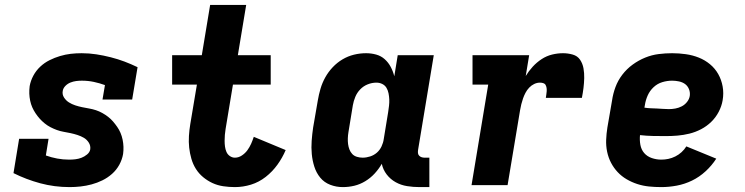

<svg xmlns="http://www.w3.org/2000/svg" viewBox="-20 -755 3040 783"><path d="M264 8Q202 8 144.5 -7.5Q87 -23 35 -49L58 -189H178L167 -121Q189 -113 213 -108.5Q237 -104 262 -104Q275 -104 287.5 -105.5Q300 -107 312 -111.5Q324 -116 335 -125Q346 -134 348 -146Q350 -161 342 -173.5Q334 -186 322 -193Q310 -200 296 -204.5Q282 -209 268 -212Q254 -215 239.5 -217.5Q225 -220 211.5 -225Q198 -230 185.5 -236.5Q173 -243 162 -252Q151 -261 142 -271Q133 -281 125 -293Q117 -305 111.5 -317.5Q106 -330 103 -344.5Q100 -359 99.5 -373.5Q99 -388 101 -404Q105 -426 116 -446.5Q127 -467 144 -483Q161 -499 182 -509.5Q203 -520 225 -526.5Q247 -533 268.5 -535.5Q290 -538 313 -538Q343 -538 372.5 -533.5Q402 -529 431.5 -521.5Q461 -514 487.5 -504Q514 -494 541 -481L519 -349H398L408 -408Q386 -416 362.5 -421Q339 -426 314 -426Q302 -426 290.5 -424.5Q279 -423 267.5 -418.5Q256 -414 247 -405Q238 -396 236 -385Q233 -370 241 -357.5Q249 -345 261 -337.5Q273 -330 286.5 -325.5Q300 -321 314.5 -318Q329 -315 343.5 -312.5Q358 -310 371.5 -305.5Q385 -301 397.5 -294Q410 -287 421 -278.5Q432 -270 441 -259.5Q450 -249 458 -237.5Q466 -226 471.5 -213Q477 -200 480 -185.5Q483 -171 483.5 -156.5Q484 -142 482 -127Q478 -104 466.5 -83Q455 -62 437 -46Q419 -30 397.5 -19.5Q376 -9 353.5 -3Q331 3 308.5 5.5Q286 8 264 8Z M938 8Q914 8 890.5 4.5Q867 1 846.5 -8.5Q826 -18 808.5 -32.5Q791 -47 779 -66Q767 -85 760.5 -107.5Q754 -130 751.5 -153Q749 -176 750.5 -200.5Q752 -225 756 -249L783 -410H682V-530H803L837 -735H984L950 -530H1084V-410H930L900 -229Q898 -217 897 -205Q896 -193 896 -181Q896 -169 897.5 -157.5Q899 -146 903.5 -135.5Q908 -125 917.5 -118.5Q927 -112 938 -112Q953 -112 966.5 -121Q980 -130 989 -142.5Q998 -155 1004 -168.5Q1010 -182 1015 -197L1145 -143Q1132 -112 1111.5 -83.5Q1091 -55 1063.5 -33.5Q1036 -12 1003.5 -2Q971 8 938 8Z M1378 8Q1351 8 1326.5 -1.5Q1302 -11 1286 -30.5Q1270 -50 1262 -75Q1254 -100 1251.5 -126.5Q1249 -153 1251 -180.5Q1253 -208 1257 -235L1276 -345Q1280 -369 1287 -393Q1294 -417 1306.5 -439.5Q1319 -462 1337 -481Q1355 -500 1377 -513Q1399 -526 1423.5 -532Q1448 -538 1473 -538Q1494 -538 1514 -532.5Q1534 -527 1549 -513.5Q1564 -500 1573.5 -482Q1583 -464 1588 -444L1602 -530H1749L1685 -144Q1684 -137 1684.5 -131Q1685 -125 1689 -120.5Q1693 -116 1699 -114Q1705 -112 1711 -112H1731V8H1691Q1665 8 1640 4Q1615 0 1593.5 -12Q1572 -24 1557 -43.5Q1542 -63 1537 -87Q1525 -66 1508 -47.5Q1491 -29 1469.5 -16Q1448 -3 1425 2.5Q1402 8 1378 8ZM1459 -112Q1474 -112 1489.5 -117Q1505 -122 1517 -132.5Q1529 -143 1536 -158Q1543 -173 1545 -188L1563 -298Q1565 -311 1566.5 -324Q1568 -337 1567.5 -349.5Q1567 -362 1564.5 -374.5Q1562 -387 1556 -397Q1550 -407 1539 -412.5Q1528 -418 1515 -418Q1497 -418 1479.5 -411Q1462 -404 1449 -390.5Q1436 -377 1429 -360Q1422 -343 1419 -326L1401 -216Q1399 -204 1398.5 -191.5Q1398 -179 1399.5 -167.5Q1401 -156 1405 -145.5Q1409 -135 1416.5 -127Q1424 -119 1435.5 -115.5Q1447 -112 1459 -112Z M1903 0 1971 -410H1907V-530H2138L2124 -445Q2136 -465 2152.5 -483Q2169 -501 2189 -514Q2209 -527 2231.5 -532.5Q2254 -538 2276 -538Q2296 -538 2315.5 -532.5Q2335 -527 2345.5 -511.5Q2356 -496 2359.5 -476.5Q2363 -457 2362.5 -436.5Q2362 -416 2359.5 -396Q2357 -376 2353 -356H2206Q2207 -363 2208 -369.5Q2209 -376 2209.5 -383Q2210 -390 2209 -396.5Q2208 -403 2205 -408.5Q2202 -414 2195.5 -416Q2189 -418 2182 -418Q2170 -418 2158.5 -412.5Q2147 -407 2138 -397.5Q2129 -388 2123 -376.5Q2117 -365 2113 -353.5Q2109 -342 2106 -330Q2103 -318 2101 -306L2050 0Z M2677 8Q2651 8 2626.5 5.5Q2602 3 2579 -4.5Q2556 -12 2535.5 -24Q2515 -36 2499 -53Q2483 -70 2472 -91Q2461 -112 2456 -136Q2451 -160 2452 -185Q2453 -210 2457 -235L2476 -345Q2480 -373 2490 -400Q2500 -427 2518 -450.5Q2536 -474 2560 -491.5Q2584 -509 2611 -520Q2638 -531 2666 -534.5Q2694 -538 2721 -538Q2749 -538 2777 -534Q2805 -530 2830 -520Q2855 -510 2875.5 -493Q2896 -476 2909 -453Q2922 -430 2927 -402.5Q2932 -375 2927 -346Q2923 -322 2911 -299Q2899 -276 2880.5 -258Q2862 -240 2839 -228Q2816 -216 2791.5 -210Q2767 -204 2743 -202Q2719 -200 2695 -200Q2669 -200 2642.5 -200.5Q2616 -201 2590 -204Q2588 -184 2591.5 -164.5Q2595 -145 2607 -131Q2619 -117 2638 -110.5Q2657 -104 2677 -104Q2691 -104 2705.5 -107Q2720 -110 2734 -117Q2748 -124 2759.5 -134.5Q2771 -145 2779 -158L2901 -108Q2883 -80 2857.5 -56.5Q2832 -33 2802 -18.5Q2772 -4 2740 2Q2708 8 2677 8ZM2708 -310Q2721 -310 2734.5 -312.5Q2748 -315 2760.5 -321.5Q2773 -328 2782 -339.5Q2791 -351 2793 -364Q2795 -379 2789.5 -392Q2784 -405 2773.5 -412.5Q2763 -420 2749 -423Q2735 -426 2721 -426Q2701 -426 2681 -420Q2661 -414 2645.5 -399.5Q2630 -385 2621.5 -366Q2613 -347 2610 -327L2608 -316Q2621 -314 2633.5 -313.5Q2646 -313 2658.5 -312.5Q2671 -312 2683.5 -311Q2696 -310 2708 -310Z"/></svg>

Font: Iosevka Curly Slab HvEx
Style: Italic
Weight: 900
Width: 7
Italic angle: -9°
Monospace: yes
Designer: Belleve Invis
Foundry: Belleve Invis
Version: Version 11.1.0; ttfautohint (v1.8.3)